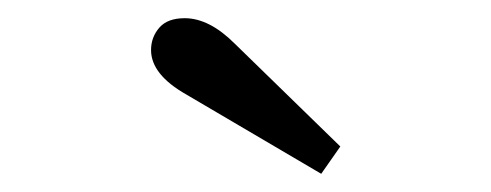

<svg xmlns="http://www.w3.org/2000/svg" viewBox="-20 -769 540 211"><path d="M185 -665Q146 -687 146 -714Q146 -728 155 -738.5Q164 -749 183 -749Q210 -749 238 -721L354 -608L333 -578Z"/></svg>

Font: Taviraj Medium
Style: Regular
Weight: 500
Designer: Katatrad Team
Foundry: CadsonDemak
Version: Version 1.001